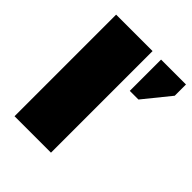

<svg xmlns="http://www.w3.org/2000/svg" viewBox="-189 -782 894 894"><g transform="rotate(45 258.0 -334.5)"><path d="M56 -669H296V0H56ZM352 -669H516V-595L409 -463H352Z"/></g></svg>

Font: Sarpanch Black
Style: Regular
Weight: 900
Designer: Manushi Parikh (Devanagari and Latin), Jyotish Sonowal (Devanagari)
Foundry: Indian Type Foundry
Version: Version 2.004;PS 1.0;hotconv 1.0.78;makeotf.lib2.5.61930; tt